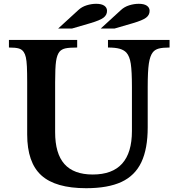

<svg xmlns="http://www.w3.org/2000/svg" viewBox="-20 -980 920 1010"><path d="M757 -522V-310Q757 -197 723.5 -126.5Q690 -56 619 -23Q548 10 433 10Q272 10 197.5 -57.5Q123 -125 123 -273V-547Q123 -599 121.5 -630Q120 -661 116 -678.5Q112 -696 105 -706Q96 -720 79 -725Q62 -730 27 -730V-770H386V-730Q344 -730 324 -725.5Q304 -721 293 -708Q280 -692 275 -658.5Q270 -625 270 -547V-285Q270 -172 319 -117Q368 -62 468 -62Q674 -62 674 -291V-522Q674 -605 668 -644.5Q662 -684 645 -703Q632 -717 609.5 -723.5Q587 -730 548 -730V-770H872V-730Q835 -730 815 -724.5Q795 -719 784 -705Q769 -686 763 -645.5Q757 -605 757 -522ZM359 -830H286L392 -927Q410 -944 435.5 -952Q461 -960 486 -960Q514 -960 528.5 -950Q543 -940 543 -923Q543 -901 524.5 -887Q506 -873 455 -858ZM583 -830H510L616 -927Q634 -944 659.5 -952Q685 -960 710 -960Q738 -960 752.5 -950Q767 -940 767 -923Q767 -901 748.5 -887Q730 -873 679 -858Z"/></svg>

Font: Libre Baskerville
Style: Bold
Weight: 700
Designer: Pablo Impallari, Rodrigo Fuenzalida
Foundry: Pablo Impallari, Rodrigo Fuenzalida
Version: Version 1.051; ttfautohint (v1.8.4.7-5d5b)